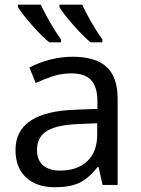

<svg xmlns="http://www.w3.org/2000/svg" viewBox="-20 -786 601 816"><path d="M416 0 398.9 -76.2H395Q355 -25.9 315.2 -8.1Q275.4 9.8 214.8 9.8Q135.7 9.8 90.8 -31.7Q45.9 -73.2 45.9 -148.9Q45.9 -312 303.2 -319.8L394 -323.2V-355Q394 -416 367.7 -445.1Q341.3 -474.1 283.2 -474.1Q240.7 -474.1 202.9 -461.4Q165 -448.7 131.8 -433.1L105 -499Q145.5 -520.5 193.4 -532.7Q241.2 -544.9 288.1 -544.9Q385.3 -544.9 432.6 -502Q480 -459 480 -365.2V0ZM234.9 -61Q308.6 -61 350.8 -100.8Q393.1 -140.6 393.1 -213.9V-262.2L314 -258.8Q221.7 -255.4 179.4 -229.5Q137.2 -203.6 137.2 -147.9Q137.2 -106 162.8 -83.5Q188.5 -61 234.9 -61ZM415 -606H365.2Q335.9 -629.4 293 -678Q250 -726.6 232.4 -755.9V-766.1H329.1Q342.8 -736.3 366.9 -693.8Q391.1 -651.4 415 -618.2ZM239.3 -606H189.5Q157.7 -631.3 115 -680.2Q72.3 -729 56.2 -755.9V-766.1H153.3Q167 -736.3 191.2 -693.8Q215.3 -651.4 239.3 -618.2Z"/></svg>

Font: NotoPenekeko
Style: Regular
Weight: 400
Designer: Monotype Design team
Foundry: Monotype Imaging Inc.
Version: Version 1.04